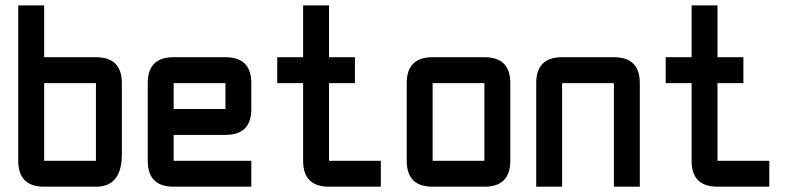

<svg xmlns="http://www.w3.org/2000/svg" viewBox="-20 -704 2970 724"><path d="M48.8 -683.6H146.5V-488.3H341.8Q439.5 -488.3 439.5 -390.6V-122.1Q439.5 0 341.8 0H146.5Q48.8 0 48.8 -97.7ZM341.8 -390.6H146.5V-97.7H341.8Z M634.8 -488.3H830.1Q927.7 -488.3 927.7 -390.6V-293Q927.7 -195.3 830.1 -195.3H634.8V-97.7H927.7V0H634.8Q537.1 0 537.1 -97.7V-390.6Q537.1 -488.3 634.8 -488.3ZM830.1 -390.6H634.8V-293H830.1Z M1220.7 0Q1123 0 1123 -97.7V-390.6H1025.4V-488.3H1123V-683.6H1220.7V-488.3H1318.4V-390.6H1220.7V-97.7H1416V0Z M1806.6 0H1611.3Q1513.7 0 1513.7 -97.7V-390.6Q1513.7 -488.3 1611.3 -488.3H1806.6Q1904.3 -488.3 1904.3 -390.6V-97.7Q1904.3 0 1806.6 0ZM1806.6 -97.7V-390.6H1611.3V-97.7Z M2294.9 -390.6H2099.6V0H2002V-390.6Q2002 -488.3 2099.6 -488.3H2294.9Q2392.6 -488.3 2392.6 -390.6V0H2294.9Z M2685.5 0Q2587.9 0 2587.9 -97.7V-390.6H2490.2V-488.3H2587.9V-683.6H2685.5V-488.3H2783.2V-390.6H2685.5V-97.7H2880.9V0Z"/></svg>

Font: BabelStone Runic Short Twig
Style: Regular
Weight: 400
Designer: Andrew West
Foundry: BabelStone
Version: Version 3.003;March 14, 2022